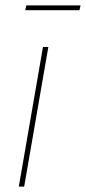

<svg xmlns="http://www.w3.org/2000/svg" viewBox="-20 -695 320 715"><path d="M140 -520H160L70 0H50ZM78 -675H280L276 -657H74Z"/></svg>

Font: Fixel Italic Variable 20240409 Display Thin
Style: Italic
Weight: 100
Italic angle: -10°
Designer: AlfaBravo + MacPaw
Foundry: Kyrylo Tkachov, Marchela Mozhyna, Serhii Makarenko, Maria Weinstein, Zakhar Kryvoshyya
Version: Version 1.211;Glyphs 3.2 (3225)